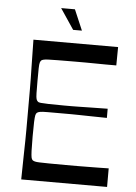

<svg xmlns="http://www.w3.org/2000/svg" viewBox="-58 -914 679 958"><g transform="rotate(5 281.0 -434.5)"><path d="M85 0Q86 -72 87 -118Q88 -164 88.5 -194.5Q89 -225 89 -247.5Q89 -270 89 -293.5Q89 -317 89 -350Q89 -383 89 -406.5Q89 -430 89 -452.5Q89 -475 88.5 -505.5Q88 -536 87 -582Q86 -628 85 -700H509L508 -608Q480 -608 455.5 -608Q431 -608 406.5 -608.5Q382 -609 355.5 -609Q329 -609 299 -609Q247 -609 216 -608.5Q185 -608 168.5 -607.5Q152 -607 144.5 -605Q137 -603 134 -601Q129 -597 126.5 -589Q124 -581 123.5 -560.5Q123 -540 123 -497Q123 -456 123.5 -435Q124 -414 126.5 -406Q129 -398 134 -394Q138 -390 149 -389Q160 -388 187 -387Q214 -386 265 -386Q289 -386 305.5 -386Q322 -386 341.5 -386.5Q361 -387 393.5 -387.5Q426 -388 484 -389V-343Q426 -344 393.5 -344.5Q361 -345 341.5 -345.5Q322 -346 305.5 -346Q289 -346 265 -346Q214 -346 187 -346Q160 -346 149.5 -344Q139 -342 134 -338Q129 -334 127 -324.5Q125 -315 124 -291.5Q123 -268 123 -219Q123 -170 124 -146.5Q125 -123 127 -113.5Q129 -104 134 -100Q138 -97 145.5 -95Q153 -93 169 -92.5Q185 -92 216 -91.5Q247 -91 299 -91Q331 -91 358 -91Q385 -91 409.5 -91.5Q434 -92 460 -92Q486 -92 515 -93V0ZM278 -766 209 -869H278L322 -766Z"/></g></svg>

Font: Ojuju Medium
Style: Regular
Weight: 500
Designer: Chisaokwu Joboson, Mirko Velimirovic
Foundry: Udi Foundry
Version: Version 1.000